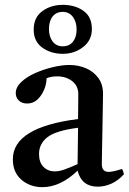

<svg xmlns="http://www.w3.org/2000/svg" viewBox="-20 -760 533 792"><path d="M383 10Q317 10 300 -56Q229 12 155 12Q104 12 68.5 -18.5Q33 -49 33 -103Q33 -235 302 -269Q302 -293 302.5 -318Q303 -343 303 -371Q303 -406 277.5 -425.5Q252 -445 216 -445Q190 -445 172 -437Q172 -414 162 -390Q152 -366 134.5 -349.5Q117 -333 92 -333Q70 -333 57.5 -345.5Q45 -358 45 -376Q45 -400 67.5 -421.5Q90 -443 125 -458.5Q160 -474 198 -483Q236 -492 266 -492Q303 -492 334.5 -478.5Q366 -465 385.5 -438.5Q405 -412 405 -373Q405 -349 404 -310.5Q403 -272 402.5 -228.5Q402 -185 401 -146Q400 -107 400 -83Q400 -51 428 -51Q446 -51 483 -63Q487 -58 488.5 -52Q490 -46 491 -41Q466 -14 438.5 -2Q411 10 383 10ZM300 -83 302 -233Q210 -221 175.5 -194Q141 -167 141 -125Q141 -90 159.5 -71.5Q178 -53 206 -53Q224 -53 246.5 -61Q269 -69 300 -83ZM119 -638Q119 -688 154.5 -714Q190 -740 239 -740Q289 -740 324 -715.5Q359 -691 359 -640Q359 -594 323 -566Q287 -538 239 -538Q190 -538 154.5 -563.5Q119 -589 119 -638ZM239 -711Q212 -711 197 -692Q182 -673 182 -640Q182 -609 197 -589Q212 -569 239 -569Q266 -569 281 -588Q296 -607 296 -638Q296 -670 280.5 -690.5Q265 -711 239 -711Z"/></svg>

Font: Tiro Tamil
Style: Regular
Weight: 400
Designer: Tamil: Fernando Mello & Fiona Ross. Latin: John Hudson.
Foundry: Tiro Typeworks Ltd.
Version: Version 1.52